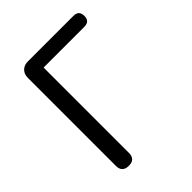

<svg xmlns="http://www.w3.org/2000/svg" viewBox="-206 -851 969 969"><g transform="rotate(-45 278.5 -366.5)"><path d="M147 0Q100 0 100 -46V-675Q100 -701 116 -717Q132 -733 158 -733H311H484Q523 -733 523 -694Q523 -655 484 -655H193V-46Q193 0 147 0Z"/></g></svg>

Font: GenSenRounded TW R
Style: Regular
Weight: 400
Version: Version 1.501;PS 1;hotconv 16.6.51;makeotf.lib2.5.65220